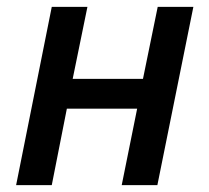

<svg xmlns="http://www.w3.org/2000/svg" viewBox="-20 -540 610 560"><path d="M27 0 131 -520H235L192 -310H397L440 -520H544L439 0H335L380 -223H175L131 0Z"/></svg>

Font: IBM Plex Sans Medium
Style: Italic
Weight: 500
Italic angle: -11.31°
Designer: Mike Abbink, Paul van der Laan, Pieter van Rosmalen
Foundry: Bold Monday
Version: Version 3.201